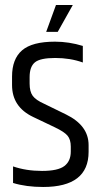

<svg xmlns="http://www.w3.org/2000/svg" viewBox="-20 -740 401 765"><path d="M28 -435Q28 -505 68 -539.5Q108 -574 199 -574Q255 -574 310 -557V-491Q260 -509 200 -509Q140 -509 119 -491.5Q98 -474 98 -433V-407Q98 -375 110.5 -358Q123 -341 157 -326L243 -284Q333 -240 333 -162V-135Q333 5 152 5Q84 5 32 -11V-77Q84 -59 147.5 -59Q211 -59 236.5 -78.5Q262 -98 262 -136V-156Q262 -184 249 -199.5Q236 -215 198 -233L112 -274Q28 -314 28 -401ZM203 -720H270L210 -613H164Z"/></svg>

Font: Khand
Style: Regular
Weight: 400
Designer: Devanagari: Sanchit Sawaria, Jyotish Sonowal; Latin: Satya Rajpurohit
Foundry: Indian Type Foundry
Version: Version 1.100;PS 1.0;hotconv 1.0.78;makeotf.lib2.5.61930; tt